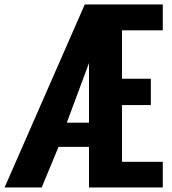

<svg xmlns="http://www.w3.org/2000/svg" viewBox="-46 -821 754 841"><path d="M246.6 -283.7H343.8V-544.9ZM-25.9 0 325.2 -801.3H667V-688H488.3V-476.1H614.7V-360.8H488.3V-112.3H667V0H343.8V-177.7H210.4L136.7 0Z"/></svg>

Font: Oswald
Style: DemiBold
Weight: 600
Designer: Vernon Adams
Foundry: Vernon Adams
Version: 3.0; ttfautohint (v0.95) -l 8 -r 50 -G 200 -x 0 -w "G" -W -c